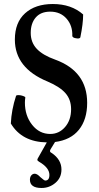

<svg xmlns="http://www.w3.org/2000/svg" viewBox="-20 -696 491 956"><path d="M187 240Q129 240 129 199Q129 185 136 177Q143 169 153 169Q165 169 181 186Q200 203 205 203Q226 203 226 175Q226 139 174 109Q166 104 166 100Q166 97 168 93L213 13Q89 11 34 -81Q37 -149 60 -219Q63 -223 73.5 -222.5Q84 -222 95.5 -218Q107 -214 106 -210Q104 -196 104 -185Q104 -120 140 -74.5Q176 -29 230 -29Q274 -29 304 -63.5Q334 -98 334 -152Q334 -200 306 -232Q278 -264 217 -290Q54 -357 54 -499Q54 -584 105 -630Q156 -676 243 -676Q335 -676 394 -624Q394 -578 380 -510Q379 -507 375 -505.5Q371 -504 365 -504.5Q359 -505 353 -506.5Q347 -508 343.5 -511Q340 -514 340 -517Q342 -568 311.5 -603Q281 -638 230 -638Q183 -638 158 -609Q133 -580 133 -532Q133 -485 163 -453Q193 -421 255 -399Q414 -341 414 -184Q414 -101 373 -50Q332 1 254 11L232 47Q229 52 229 56Q229 62 238 66Q286 99 286 148Q286 189 256 214.5Q226 240 187 240Z"/></svg>

Font: Junicode Cond Medium
Style: Regular
Weight: 500
Width: 3
Designer: Peter S. Baker
Version: Version 2.201